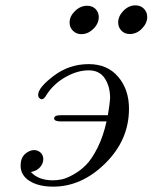

<svg xmlns="http://www.w3.org/2000/svg" viewBox="-20 -679 564 710"><path d="M56.2 -66.9Q56.2 -94.7 72.5 -109.4Q88.9 -124 106 -124Q120.1 -124 130.1 -114.5Q140.1 -105 140.1 -90.8Q140.1 -74.7 128.2 -60.8Q116.2 -46.9 94.2 -43Q122.1 -12.2 175.8 -12.2Q190.9 -12.2 208 -15.6Q225.1 -19 250.5 -33Q275.9 -46.9 297.9 -68.8Q319.8 -90.8 340.8 -132.8Q361.8 -174.8 374 -230H205.1Q180.2 -230 180.2 -241.2Q180.2 -253.4 206.1 -252.9H378.9Q386.7 -300.8 387.2 -315.9Q387.2 -358.9 367.7 -388.9Q348.1 -418.9 308.1 -418.9Q266.1 -418.9 222.2 -394Q178.2 -369.1 151.9 -328.1Q143.1 -312 134.8 -312Q129.9 -312 125.5 -316.4Q121.1 -320.8 121.1 -328.1Q121.1 -355 178.5 -398.4Q235.8 -441.9 308.1 -441.9Q377 -441.9 417 -395Q457 -348.1 457 -276.9Q457 -161.6 369.6 -75.2Q282.2 11.2 176.8 11.2Q122.6 11.2 89.4 -9.8Q56.2 -30.8 56.2 -66.9ZM237.3 -595.7Q237.3 -618.7 257.3 -638.2Q277.3 -657.7 302.2 -657.7Q321.3 -657.7 333.3 -645.8Q345.2 -633.8 345.2 -615.7Q345.2 -591.8 325.2 -572.3Q305.2 -552.7 281.2 -552.7Q262.2 -552.7 249.8 -565.2Q237.3 -577.6 237.3 -595.7ZM417 -596.2Q417 -619.1 436.5 -639.2Q456.1 -659.2 481 -659.2Q500 -659.2 512.2 -646.7Q524.4 -634.3 524.4 -616.2Q524.4 -593.3 504.9 -573.2Q485.4 -553.2 460 -553.2Q440.9 -553.2 429 -565.7Q417 -578.1 417 -596.2Z"/></svg>

Font: CMU Classical Serif
Style: Italic
Weight: 500
Italic angle: -14.04°
Version: Version 0.7.0